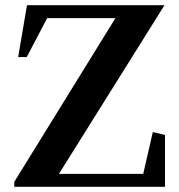

<svg xmlns="http://www.w3.org/2000/svg" viewBox="-20 -720 691 740"><path d="M35 0V-19L431 -660L437 -650H150L167 -660L83 -500H50L84 -700H614L201 -40L196 -50H544L530 -41L569 -211L616 -200V0Z"/></svg>

Font: Wittgenstein SemiBold
Style: Regular
Weight: 600
Designer: Jörg Drees
Foundry: Jörg Drees
Version: Version 1.500